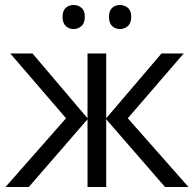

<svg xmlns="http://www.w3.org/2000/svg" viewBox="-20 -748 776 768"><path d="M330.1 -534.2H404.8V-274.9L626 -534.2H714.8L491.2 -274.9L733.9 0H640.1L404.8 -271V0H330.1V-271L95.2 0H2L244.1 -274.9L21 -534.2H109.9L330.1 -274.9ZM416 -680.7Q416 -705.6 428.7 -716.8Q441.4 -728 460 -728Q477.5 -728 491.2 -716.8Q504.9 -705.6 504.9 -680.7Q504.9 -655.3 491.2 -643.6Q477.5 -631.8 460 -631.8Q441.4 -631.8 428.7 -643.6Q416 -655.3 416 -680.7ZM230 -680.7Q230.5 -705.6 243.2 -716.8Q255.9 -728 274.4 -728Q293 -728 305.7 -716.8Q319.3 -705.6 319.3 -680.7Q319.3 -655.3 305.7 -643.6Q292 -631.8 274.4 -631.8Q255.9 -631.8 243.2 -643.6Q230.5 -655.3 230 -680.7Z"/></svg>

Font: OpenSans-Regular
Style: Regular
Weight: 400
Foundry: Ascender Corporation
Version: Version 1.10